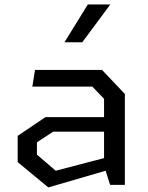

<svg xmlns="http://www.w3.org/2000/svg" viewBox="-20 -826 660 858"><path d="M472 0H538V-406L436 -513.5H136.5L124.5 -439H392.5L445 -384.5V-302.5H183L59 -219V-101.5L196 11.5L452 -63ZM347.5 -637H268L372.5 -806H473ZM145 -135V-190L217.5 -237.5H445V-119.5L229 -63Z"/></svg>

Font: Monaspace Krypton
Style: Regular
Weight: 400
Designer: Riley Cran & the Lettermatic Team
Foundry: Lettermatic
Version: Version 1.200 (Monaspace Krypton)